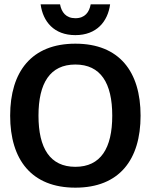

<svg xmlns="http://www.w3.org/2000/svg" viewBox="-20 -866 705 898"><path d="M332.5 -701.7C431.7 -701.7 484.2 -765 495 -845.8H404.2C397.5 -809.2 377.5 -780.8 332.5 -780.8C288.3 -780.8 267.5 -809.2 260.8 -845.8H170C180.8 -765 232.5 -701.7 332.5 -701.7ZM332.5 11.7C538.3 11.7 637.5 -119.2 637.5 -325C637.5 -530.8 538.3 -661.7 332.5 -661.7C127.5 -661.7 27.5 -530.8 27.5 -325C27.5 -119.2 127.5 11.7 332.5 11.7ZM332.5 -85.8C214.2 -85.8 160 -172.5 160 -325C160 -477.5 214.2 -564.2 332.5 -564.2C450.8 -564.2 505 -477.5 505 -325C505 -172.5 450.8 -85.8 332.5 -85.8Z"/></svg>

Font: Familjen Grotesk SemiBold
Style: Regular
Weight: 600
Designer: Anders Wikstroem, Jonas Baeckman, Matilda Gysing, Kristian Moeller
Foundry: Familjen STHLM AB
Version: Version 2.000